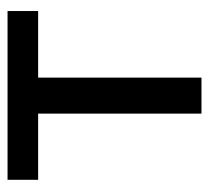

<svg xmlns="http://www.w3.org/2000/svg" viewBox="-42 -498 541 496"><g transform="rotate(-90 228.0 -250.5)"><path d="M182 0V-422H11V-501H447V-422H275V0Z"/></g></svg>

Font: Nunitoga
Style: Medium
Weight: 500
Designer: Vernon Adams
Foundry: Vernon Adams
Version: Version 1.0